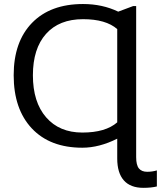

<svg xmlns="http://www.w3.org/2000/svg" viewBox="-20 -718 793 946"><path d="M650.9 56.2Q650.9 95.7 664.6 112.1Q678.2 128.4 705.1 128.4Q730 128.4 752.9 121.6V200.7Q724.6 207.5 686.5 207.5Q622.6 207.5 590.1 170.7Q557.6 133.8 557.6 63V-34.7Q468.8 9.8 385.7 9.8Q226.1 9.8 136.7 -85.4Q47.4 -180.7 47.4 -347.2Q47.4 -512.2 137.7 -605.2Q228 -698.2 389.2 -698.2Q484.4 -698.2 562.5 -660.6L635.7 -688H650.9ZM385.7 -64.9Q500 -64.9 557.6 -115.2V-574.7Q501.5 -623.5 389.2 -623.5Q271.5 -623.5 206.8 -551Q142.1 -478.5 142.1 -347.2Q142.1 -214.8 207.3 -139.9Q272.5 -64.9 385.7 -64.9Z"/></svg>

Font: Liberation Sans
Style: Regular
Weight: 400
Designer: Steve Matteson
Foundry: Ascender Corporation
Version: Version 2.00.1